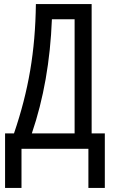

<svg xmlns="http://www.w3.org/2000/svg" viewBox="-20 -734 556 947"><path d="M432 -714H157C154 -480 121 -287 49 -76H5V193H86V0H416V193H497V-76H432ZM348 -639V-76H137C195 -246 228 -433 236 -639Z"/></svg>

Font: Noto Sans UI Condensed
Style: Regular
Weight: 400
Width: 3
Designer: Monotype Design Team
Foundry: Monotype Imaging Inc.
Version: Version 1.901